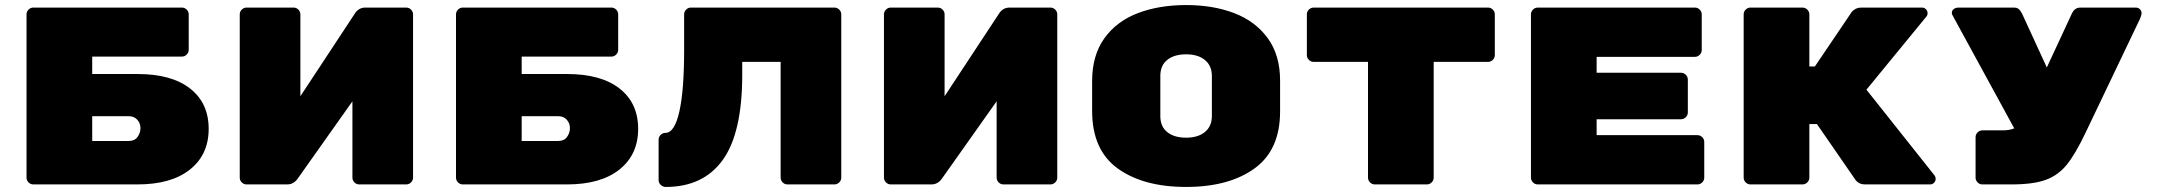

<svg xmlns="http://www.w3.org/2000/svg" viewBox="-20 -730 8540 760"><path d="M806 -220Q806 -118 732 -59Q658 0 524 0H112Q101 0 93 -8Q85 -16 85 -27V-673Q85 -684 93 -692Q101 -700 112 -700H700Q711 -700 719 -692Q727 -684 727 -673V-533Q727 -522 719 -514Q711 -506 700 -506H345V-437H525Q659 -437 732.5 -379.5Q806 -322 806 -220ZM490 -172Q513 -172 524.5 -188Q536 -204 536 -223Q536 -242 523.5 -256Q511 -270 490 -270H345V-172Z M1169 -673V-349L1387 -680Q1402 -700 1426 -700H1588Q1599 -700 1607 -692Q1615 -684 1615 -673V-27Q1615 -16 1607 -8Q1599 0 1588 0H1402Q1391 0 1383 -8Q1375 -16 1375 -27V-329L1157 -21Q1141 0 1117 0H956Q945 0 937 -8Q929 -16 929 -27V-673Q929 -684 937 -692Q945 -700 956 -700H1142Q1153 -700 1161 -692Q1169 -684 1169 -673Z M2506 -220Q2506 -118 2432 -59Q2358 0 2224 0H1812Q1801 0 1793 -8Q1785 -16 1785 -27V-673Q1785 -684 1793 -692Q1801 -700 1812 -700H2400Q2411 -700 2419 -692Q2427 -684 2427 -673V-533Q2427 -522 2419 -514Q2411 -506 2400 -506H2045V-437H2225Q2359 -437 2432.5 -379.5Q2506 -322 2506 -220ZM2190 -172Q2213 -172 2224.5 -188Q2236 -204 2236 -223Q2236 -242 2223.5 -256Q2211 -270 2190 -270H2045V-172Z M2587 -17V-177Q2587 -188 2595 -196Q2603 -204 2614 -204Q2650 -204 2669 -288Q2688 -372 2688 -531V-673Q2688 -684 2696 -692Q2704 -700 2715 -700H3283Q3294 -700 3302 -692Q3310 -684 3310 -673V-27Q3310 -16 3302 -8Q3294 0 3283 0H3097Q3086 0 3078 -8Q3070 -16 3070 -27V-485H2918V-434Q2918 -204 2841 -97Q2764 10 2615 10Q2604 10 2595.5 2Q2587 -6 2587 -17Z M3719 -673V-349L3937 -680Q3952 -700 3976 -700H4138Q4149 -700 4157 -692Q4165 -684 4165 -673V-27Q4165 -16 4157 -8Q4149 0 4138 0H3952Q3941 0 3933 -8Q3925 -16 3925 -27V-329L3707 -21Q3691 0 3667 0H3506Q3495 0 3487 -8Q3479 -16 3479 -27V-673Q3479 -684 3487 -692Q3495 -700 3506 -700H3692Q3703 -700 3711 -692Q3719 -684 3719 -673Z M4675 10Q4506 10 4404.5 -63Q4303 -136 4303 -291V-409Q4303 -511 4351.5 -578.5Q4400 -646 4484 -678Q4568 -710 4675 -710Q4782 -710 4865.5 -678Q4949 -646 4998 -579Q5047 -512 5047 -411V-289Q5047 -136 4945.5 -63Q4844 10 4675 10ZM4675 -185Q4722 -185 4749.5 -207.5Q4777 -230 4777 -271V-429Q4777 -470 4749.5 -492.5Q4722 -515 4675 -515Q4628 -515 4600.5 -493Q4573 -471 4573 -430V-270Q4573 -229 4600.5 -207Q4628 -185 4675 -185Z M5897 -673V-512Q5897 -501 5889 -493Q5881 -485 5870 -485H5655V-27Q5655 -16 5647 -8Q5639 0 5628 0H5422Q5411 0 5403 -8Q5395 -16 5395 -27V-485H5180Q5169 -485 5161 -493Q5153 -501 5153 -512V-673Q5153 -684 5161 -692Q5169 -700 5180 -700H5870Q5881 -700 5889 -692Q5897 -684 5897 -673Z M6726 -168V-27Q6726 -16 6718 -8Q6710 0 6699 0H6067Q6056 0 6048 -8Q6040 -16 6040 -27V-673Q6040 -684 6048 -692Q6056 -700 6067 -700H6689Q6700 -700 6708 -692Q6716 -684 6716 -673V-532Q6716 -521 6708 -513Q6700 -505 6689 -505H6300V-442H6634Q6645 -442 6653 -434Q6661 -426 6661 -415V-285Q6661 -274 6653 -266Q6645 -258 6634 -258H6300V-195H6699Q6710 -195 6718 -187Q6726 -179 6726 -168Z M7642 -22Q7642 -13 7635.5 -6.5Q7629 0 7620 0H7362Q7339 0 7326 -16L7172 -239H7142V-27Q7142 -16 7134 -8Q7126 0 7115 0H6909Q6898 0 6890 -8Q6882 -16 6882 -27V-673Q6882 -684 6890 -692Q6898 -700 6909 -700H7115Q7126 -700 7134 -692Q7142 -684 7142 -673V-467H7164L7310 -683Q7325 -700 7347 -700H7588Q7597 -700 7603.5 -693.5Q7610 -687 7610 -678Q7610 -670 7605 -664L7368 -375L7638 -35Q7642 -29 7642 -22Z M8457 -679Q8457 -670 8451 -656L8235 -204Q8195 -120 8161 -78Q8127 -36 8077.5 -18Q8028 0 7942 0H7827Q7816 0 7808 -8Q7800 -16 7800 -27V-187Q7800 -198 7808 -206Q7816 -214 7827 -214H7908Q7934 -214 7953 -222L7709 -669Q7706 -674 7706 -679Q7706 -688 7713.5 -694Q7721 -700 7733 -700H7952Q7964 -700 7971 -694Q7978 -688 7984 -676L8082 -463L8181 -676Q8192 -700 8215 -700H8434Q8444 -700 8450.5 -693.5Q8457 -687 8457 -679Z"/></svg>

Font: Rubik Mono One
Style: Regular
Weight: 400
Designer: Hubert and Fischer with Elvire Volk Leonovitch (Cyrillic Expansion: Cyreal)
Foundry: Hubert and Fischer with Elvire Volk Leonovitch
Version: Version 2.000